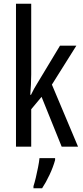

<svg xmlns="http://www.w3.org/2000/svg" viewBox="-20 -780 439 1021"><path d="M146 -383Q146 -355 144.5 -328.5Q143 -302 141 -276H145Q153 -293 161.5 -308.5Q170 -324 179 -338L299 -537H386L256 -330L395 0H308L201 -265L146 -199V0H65V-760H146ZM273 71Q263 108 243.5 149.5Q224 191 204 221H158V210Q164 192 170.5 164.5Q177 137 182.5 109Q188 81 190 61H273Z"/></svg>

Font: Noto Sans Thai ExtCond
Style: Regular
Weight: 400
Width: 2
Designer: Monotype Design Team
Foundry: Monotype Imaging Inc.
Version: Version 2.002; ttfautohint (v1.8.4.7-5d5b)